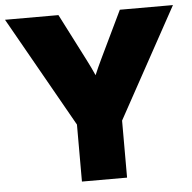

<svg xmlns="http://www.w3.org/2000/svg" viewBox="-52 -780 834 832"><g transform="rotate(-5 365.0 -364.0)"><path d="M271 0V-248L0 -727.5H232.4L336.9 -523.4Q345.7 -506.3 354 -489Q362.3 -471.7 370.1 -454.1Q377.4 -471.7 385.3 -489Q393.1 -506.3 401.4 -523.4L499.5 -727.5H730.5L467.3 -248V0Z"/></g></svg>

Font: Inter Display Black
Style: Regular
Weight: 900
Designer: Rasmus Andersson
Foundry: rsms
Version: Version 4.000;git-a52131595